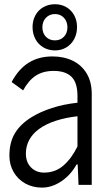

<svg xmlns="http://www.w3.org/2000/svg" viewBox="-20 -854 506 887"><path d="M403.8 -420.4V0H342.8L338.9 -94.2H333.5Q307.6 -46.4 263.9 -16.8Q220.2 12.7 174.3 12.7Q130.4 12.7 95.9 -6.8Q61.5 -26.4 42.5 -60.1Q23.4 -93.8 23.4 -134.3Q23.4 -195.8 48.8 -238.3Q74.2 -280.8 125.5 -312.5Q166.5 -337.9 220.5 -355.2Q274.4 -372.6 337.9 -379.4V-410.2Q337.9 -472.2 310.3 -499.3Q282.7 -526.4 228 -526.4Q178.7 -526.4 145 -504.2Q111.3 -481.9 86.9 -436.5L33.7 -475.1Q65.9 -535.2 112.3 -564.2Q158.7 -593.3 222.2 -593.3Q274.9 -593.3 315.9 -573.5Q356.9 -553.7 380.4 -514.6Q403.8 -475.6 403.8 -420.4ZM337.9 -177.7V-316.9Q284.2 -311 237.8 -296.1Q191.4 -281.2 158.7 -256.8Q130.4 -235.8 115 -207.5Q99.6 -179.2 99.6 -144.5Q99.6 -104.5 123.3 -80.6Q147 -56.6 183.6 -56.6Q236.3 -56.6 274.2 -90.3Q312 -124 337.9 -177.7ZM130.4 -729Q130.4 -759.3 143.6 -783.4Q156.7 -807.6 180.4 -821Q204.1 -834.5 233.9 -834.5Q263.2 -834.5 286.4 -821Q309.6 -807.6 322.8 -783.4Q335.9 -759.3 335.9 -729Q335.9 -698.2 322.8 -673.6Q309.6 -648.9 286.4 -635Q263.2 -621.1 233.9 -621.1Q204.1 -621.1 180.4 -635Q156.7 -648.9 143.6 -673.6Q130.4 -698.2 130.4 -729ZM291.5 -728Q291.5 -754.4 275.4 -771.7Q259.3 -789.1 233.9 -789.1Q208.5 -789.1 192.1 -771.7Q175.8 -754.4 175.8 -728Q175.8 -701.2 191.9 -684.3Q208 -667.5 233.9 -667.5Q259.3 -667.5 275.4 -684.3Q291.5 -701.2 291.5 -728Z"/></svg>

Font: Decalotype Light
Style: Regular
Weight: 300
Designer: Alfredo Marco Pradil
Foundry: Alfredo Marco Pradil
Version: Version 1.0